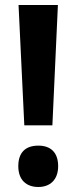

<svg xmlns="http://www.w3.org/2000/svg" viewBox="-20 -734 306 766"><path d="M189 -234 211 -714H54L77 -234ZM53 -71C53 -16 85 12 133 12C179 12 212 -16 212 -71C212 -127 181 -153 133 -153C82 -153 53 -126 53 -71Z"/></svg>

Font: Noto Sans Myanmar Condensed
Style: Bold
Weight: 700
Width: 3
Designer: Monotype Design Team
Foundry: Monotype Imaging Inc.
Version: Version 2.107